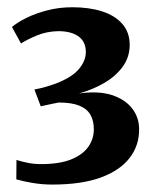

<svg xmlns="http://www.w3.org/2000/svg" viewBox="-20 -923 427 530"><path d="M124 -413.5Q96.5 -413.5 68.8 -418.2Q41 -423 25 -428L25.5 -481.5Q39.5 -477 56.8 -473.5Q74 -470 93 -470Q144.5 -470 176.5 -483Q208.5 -496 223.8 -517.8Q239 -539.5 239 -566Q239 -589 230 -605.5Q221 -622 199.8 -631Q178.5 -640 142 -640Q136.5 -639 127 -637Q117.5 -635 108 -633Q98.5 -631 92.5 -629.5L75 -676Q89.5 -678.5 104.5 -682.8Q119.5 -687 133 -692Q177 -708.5 197 -731.5Q217 -754.5 217 -780.5Q216.5 -801 206.5 -813.2Q196.5 -825.5 179.8 -831.2Q163 -837 142 -837Q109 -836.5 82 -825.2Q55 -814 38 -803L13 -848.5Q27 -860.5 51.8 -873Q76.5 -885.5 109.5 -894.2Q142.5 -903 180 -903Q225.5 -903 261.2 -891.8Q297 -880.5 317.5 -857.2Q338 -834 338 -799Q338 -765.5 318.8 -739Q299.5 -712.5 267.8 -694Q236 -675.5 198 -665Q251.5 -672.5 288.2 -660.8Q325 -649 344.5 -624Q364 -599 364 -566.5Q364.5 -522 338.2 -487.5Q312 -453 258.8 -433.2Q205.5 -413.5 124 -413.5Z"/></svg>

Font: Merriweather 48pt
Style: Bold
Weight: 700
Version: Version 2.100